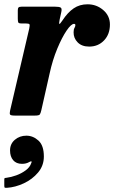

<svg xmlns="http://www.w3.org/2000/svg" viewBox="-48 -552 549 917"><path d="M54.5 -520H216Q234.5 -520 241.5 -516Q248.5 -512 245 -495.5L237 -459Q233 -439.5 235.5 -437.8Q238 -436 250 -454Q275.5 -493 304 -512.2Q332.5 -531.5 370 -531.5Q413 -531.5 445 -504Q477 -476.5 477 -435Q477 -388.5 449 -359Q421 -329.5 378 -329.5Q342.5 -329.5 322.8 -349.8Q303 -370 303.5 -398Q303.5 -411.5 307.8 -418.8Q312 -426 312 -432Q312 -438 305.5 -438Q292 -438 270 -405.8Q248 -373.5 225.5 -319.5Q203 -265.5 189 -201L149.5 -26Q146 -10.5 142 -5.2Q138 0 119 0H22.5Q4 0 0.5 -4.5Q-3 -9 0 -23L91.5 -415Q95 -431.5 92.8 -435.8Q90.5 -440 74 -440H54.5Q42 -440 39.5 -444.5Q37 -449 37 -463.5V-502.5Q37 -512.5 40.5 -516.2Q44 -520 54.5 -520ZM0 166.5Q0 135 23 115.5Q46 96 78 96Q110 96 135.8 119.5Q161.5 143 161.5 195.5Q161.5 239 134 271.8Q106.5 304.5 65.8 323.5Q25 342.5 -15 345Q-22.5 345.5 -25 344.2Q-27.5 343 -27.5 335V305Q-27.5 299 -24.8 298.2Q-22 297.5 -16.5 297Q4.5 294.5 29.5 285.5Q54.5 276.5 74.8 261.5Q95 246.5 101 227.5Q105.5 219.5 101.5 218.8Q97.5 218 91.5 222Q77 230.5 57 230.5Q29.5 230.5 14.8 213Q0 195.5 0 166.5Z"/></svg>

Font: Besley* Narrow
Style: Bold Italic
Weight: 700
Width: 4
Italic angle: -13°
Designer: Owen Earl
Foundry: indestructible type*
Version: Version 3.000; ttfautohint (v1.8.3)